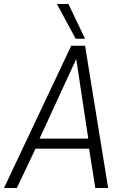

<svg xmlns="http://www.w3.org/2000/svg" viewBox="-49 -937 617 957"><path d="M-29 0 306 -709H375L490 0H426L395 -196H128L35 0ZM148 -246H391L331 -643ZM328 -744 235 -917H292L375 -744Z"/></svg>

Font: Georama Light
Style: Italic
Weight: 300
Italic angle: -9°
Designer: Jean-Baptiste Levee
Foundry: Production Type
Version: Version 1.001